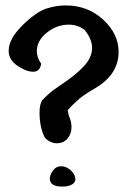

<svg xmlns="http://www.w3.org/2000/svg" viewBox="-20 -705 470 709"><path d="M12 -517Q12 -561 62 -610.5Q112 -660 150 -673Q188 -685 222 -685Q304 -685 361 -632.5Q418 -580 418 -513Q418 -428 326 -376Q312 -368 297 -358Q282 -348 275 -342Q268 -336 256 -325Q244 -314 244 -313L230 -298L234 -278Q244 -257 244 -236Q244 -210 229 -193Q214 -176 190 -176Q166 -176 146 -196Q126 -234 126 -289Q126 -320 136 -335L148 -347L162 -360Q170 -368 217 -400Q264 -432 292 -463Q320 -494 320 -528Q320 -561 292 -595Q266 -614 234 -614Q190 -614 153 -584.5Q116 -555 116 -516Q116 -492 132 -470Q128 -440 102 -440Q82 -440 56 -455Q12 -479 12 -517ZM164 -45Q164 -58 174 -73Q186 -91 206 -91Q226 -91 243 -74.5Q260 -58 258 -37Q248 -16 210 -16Q164 -16 164 -45Z"/></svg>

Font: NaniFont Regular
Style: Regular
Weight: 400
Designer: Nanigashitei
Version: Version 1.036